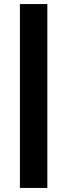

<svg xmlns="http://www.w3.org/2000/svg" viewBox="-20 -795 331 945"><path d="M78 130V-775H213V130Z"/></svg>

Font: Oxford Sans
Style: Regular
Weight: 800
Designer: Matt McInerney, Pablo Impallari, Rodrigo Fuenzalida
Foundry: Matt McInerney, Pablo Impallari, Rodrigo Fuenzalida
Version: Version 3.000g; ttfautohint (v1.5) -l 8 -r 28 -G 28 -x 14 -D